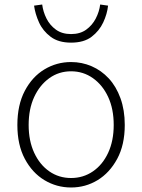

<svg xmlns="http://www.w3.org/2000/svg" viewBox="-20 -818 630 851"><path d="M295 13Q231 13 177 -19.5Q123 -52 90 -114Q57 -176 57 -264Q57 -353 90 -415.5Q123 -478 177 -510.5Q231 -543 295 -543Q343 -543 386 -524.5Q429 -506 462 -470.5Q495 -435 514 -382.5Q533 -330 533 -264Q533 -176 499.5 -114Q466 -52 412.5 -19.5Q359 13 295 13ZM295 -29Q349 -29 392 -58.5Q435 -88 459.5 -141Q484 -194 484 -264Q484 -335 459.5 -388Q435 -441 392 -471.5Q349 -502 295 -502Q241 -502 198.5 -471.5Q156 -441 131.5 -388Q107 -335 107 -264Q107 -194 131.5 -141Q156 -88 198.5 -58.5Q241 -29 295 -29ZM295 -629Q239 -629 204.5 -655Q170 -681 153 -718.5Q136 -756 131 -793L167 -798Q171 -766 186 -736Q201 -706 228 -686.5Q255 -667 295 -667Q335 -667 362 -686.5Q389 -706 404.5 -736Q420 -766 424 -798L459 -793Q455 -756 437.5 -718.5Q420 -681 386 -655Q352 -629 295 -629Z"/></svg>

Font: Noto Sans SC ExtraLight
Style: Regular
Weight: 250
Designer: Ryoko NISHIZUKA 西塚涼子 (kana, bopomofo & ideographs); Paul D. Hunt (Latin, Greek & Cyrillic); Sandoll Communications 산돌커뮤니
Foundry: Adobe
Version: Version 2.004-H2;hotconv 1.0.118;makeotfexe 2.5.65603